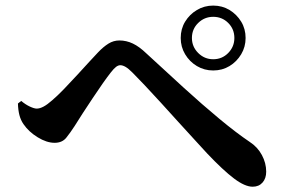

<svg xmlns="http://www.w3.org/2000/svg" viewBox="-20 -729 1040 701"><path d="M639.8 -590.3Q639.8 -623.5 655.9 -649.9Q672 -676.4 698.9 -692.5Q725.9 -708.6 758.4 -708.6Q791.5 -708.6 818 -692.5Q844.5 -676.4 860.6 -649.9Q876.7 -623.5 876.7 -590.3Q876.7 -557.8 860.6 -530.9Q844.5 -503.9 818 -487.8Q791.5 -471.7 758.4 -471.7Q725.9 -471.7 698.9 -487.8Q672 -503.9 655.9 -530.9Q639.8 -557.8 639.8 -590.3ZM680.7 -590.3Q680.7 -558.5 703.6 -535.6Q726.5 -512.7 758.4 -512.7Q790.9 -512.7 813.3 -535.6Q835.7 -558.5 835.7 -590.3Q835.7 -622.8 813.3 -645.2Q790.9 -667.6 758.4 -667.6Q726.5 -667.6 703.6 -645.2Q680.7 -622.8 680.7 -590.3ZM45.5 -351.1 57.4 -360.5Q72.8 -347.5 88.8 -340Q104.8 -332.5 114.2 -332.5Q125.2 -332.5 138.8 -339.7Q152.5 -346.9 170.6 -362.9Q189.8 -379.3 213.6 -403.9Q237.4 -428.5 261.7 -455.1Q285.9 -481.7 306.5 -504Q327.2 -526.2 338 -537.8Q357.1 -557.9 375.7 -569.6Q394.4 -581.3 415.8 -581.3Q441.5 -581.3 465.1 -570Q488.7 -558.8 514.5 -533.9Q583.5 -470.1 651.3 -408.3Q719.1 -346.5 781.1 -295.1Q843 -243.7 891.7 -210.9Q920.3 -192.4 936.1 -163Q951.9 -133.7 951.9 -102.2Q951.9 -77.6 938.5 -62.5Q925.1 -47.3 902.5 -47.3Q874.2 -47.3 834.5 -77.2Q794.8 -107 736.1 -169Q718.5 -188.4 690.7 -218.5Q662.9 -248.6 630.8 -284.1Q598.8 -319.6 567 -354.4Q535.2 -389.2 508.1 -418Q480.9 -446.8 463.9 -463.7Q449.2 -478.5 438.6 -484.7Q428 -490.9 419.2 -490.9Q411.9 -490.9 403.9 -485Q395.9 -479 384.6 -464.5Q372.6 -449.3 354.9 -424.2Q337.2 -399 318.2 -370.3Q299.1 -341.6 281.7 -314.9Q264.4 -288.2 253 -269.7Q237 -244.8 222 -226.2Q207 -207.6 179.5 -207.6Q150.4 -207.6 117.7 -227.7Q85 -247.7 65.9 -275.6Q55.7 -290.2 50.9 -308.7Q46.1 -327.2 45.5 -351.1Z"/></svg>

Font: Noto Serif TC
Style: Regular
Weight: 200
Designer: Ryoko NISHIZUKA 西塚涼子 (kana & ideographs); Frank Grießhammer (Latin, Greek & Cyrillic); Wenlong ZHANG 张文龙 (bopomofo); San
Foundry: Adobe
Version: Version 2.001;hotconv 1.1.0;makeotfexe 2.6.0